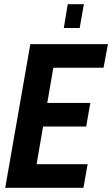

<svg xmlns="http://www.w3.org/2000/svg" viewBox="-20 -898 536 918"><path d="M5 0 125 -687H496L475 -574H235L206 -406H412L392 -293H186L155 -113H399L379 0ZM285 -764 304 -878H381L361 -764Z"/></svg>

Font: Archivo ExtraCondensed
Style: Bold Italic
Weight: 700
Width: 2
Italic angle: -10°
Designer: Hector Gatti
Foundry: Omnibus-Type
Version: Version 2.001